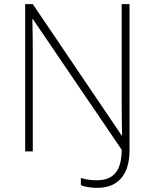

<svg xmlns="http://www.w3.org/2000/svg" viewBox="-20 -734 751 931"><path d="M451 177C553 177 608 112 608 -4V-714H570V-238C570 -186 571 -126 572 -77H570L139 -714H102V0H139V-479C139 -536 138 -588 137 -642H139L570 -8C570 97 528 140 450 140C421 140 393 136 372 129V164C388 171 420 177 451 177Z"/></svg>

Font: Noto Sans Ethiopic ExtraLight
Style: Regular
Weight: 200
Designer: Monotype Design Team
Foundry: Monotype Imaging Inc.
Version: Version 2.102